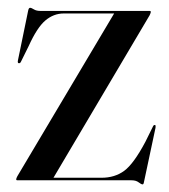

<svg xmlns="http://www.w3.org/2000/svg" viewBox="-20 -462 432 492"><path d="M363.5 -423 117 -6.5H240Q274 -6.5 298.2 -24.2Q322.5 -42 352.5 -98.5L372.5 -139Q374.5 -142.5 377.5 -141.5Q379.5 -141 378.5 -134.5L349 4Q348 10.5 345.5 10.5Q342 10.5 335.2 5.2Q328.5 0 317 0H24.5Q21.5 0 21.5 -2.5Q21.5 -5 24.5 -10.5L272.5 -427.5H143.5Q117.5 -427.5 96.2 -409.5Q75 -391.5 53.5 -344L34 -304.5Q32 -299.5 28 -300Q24.5 -300.5 26 -307.5L52 -434Q53.5 -442 57 -442Q60.5 -442 66.8 -438Q73 -434 84 -434H363Q366.5 -434 366.5 -431.5Q366.5 -429.5 363.5 -423Z"/></svg>

Font: Fraunces 144pt S000
Style: Regular
Weight: 400
Version: Version 1.000; ttfautohint (v1.8.3)